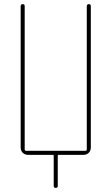

<svg xmlns="http://www.w3.org/2000/svg" viewBox="-20 -750 540 930"><path d="M115.2 0Q100.6 0 90.3 -9.8Q80.1 -19.5 80.1 -35.2V-719.7Q80.1 -729.5 89.8 -730Q99.6 -730.5 99.6 -719.7V-25.4Q99.6 -20.5 105.5 -19.5H394.5Q399.4 -19.5 400.4 -25.4V-719.7Q400.4 -729.5 410.2 -730Q419.9 -730.5 419.9 -719.7V-35.2Q419.9 -20.5 410.2 -10.3Q400.4 0 384.8 0H264.6Q259.8 0 259.8 4.9V150.4Q259.8 160.2 250 160.2Q240.2 160.2 240.2 150.4V4.9Q240.2 0 235.4 0Z"/></svg>

Font: Rounded Mgen+ 1mn thin
Style: Regular
Weight: 100
Designer: [Source Han Sans]
Ryoko NISHIZUKA  (kana & ideographs); Paul D. Hunt (Latin, Greek & Cyrillic); Wenlong ZHANG  (bopomofo
Version: Version 1.059.20150602